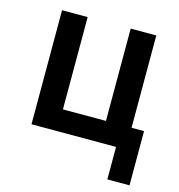

<svg xmlns="http://www.w3.org/2000/svg" viewBox="-102 -621 805 862"><g transform="rotate(15 300.0 -189.5)"><path d="M474 151V0H81V-530H200V-101H400V-530H519V-101H577V151Z"/></g></svg>

Font: Iosevka Curly Extended
Style: Bold
Weight: 700
Width: 7
Monospace: yes
Designer: Belleve Invis
Foundry: Belleve Invis
Version: Version 11.1.0; ttfautohint (v1.8.3)